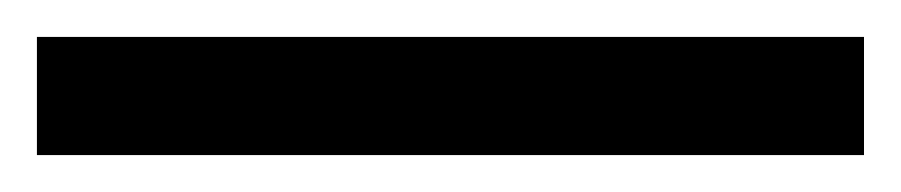

<svg xmlns="http://www.w3.org/2000/svg" viewBox="-22 70 488 104"><path d="M446 154H-2V90H446Z"/></svg>

Font: Noto Sans Gothic
Style: Regular
Weight: 400
Designer: Monotype Design Team
Foundry: Monotype Imaging Inc.
Version: Version 2.001; ttfautohint (v1.8.4.7-5d5b)